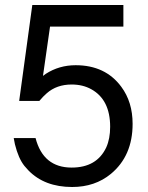

<svg xmlns="http://www.w3.org/2000/svg" viewBox="-20 -729 596 772"><path d="M476.1 -709V-622.1H181.2L152.8 -423.8L164.1 -432.1Q217.8 -466.8 284.2 -466.8Q403.8 -466.8 467.8 -379.9Q513.2 -318.8 513.2 -231Q513.2 -102.1 425.8 -29.8Q361.8 22.9 270 22.9Q159.2 22.9 94.2 -43.9L78.1 -62Q54.2 -91.8 40 -148.9L35.2 -173.8H123Q153.8 -55.2 268.1 -55.2Q369.1 -55.2 407.2 -136.2Q422.9 -170.9 422.9 -219.2Q422.9 -328.1 347.2 -370.1Q313 -389.2 268.1 -389.2Q208 -389.2 168 -354Q153.8 -341.8 138.2 -323.2H57.1L109.9 -709Z"/></svg>

Font: SolaimanLipi
Style: Normal
Weight: 400
Designer: Solaiman Karim
Foundry: Al Mamun Sumon
Version: Version 2.000